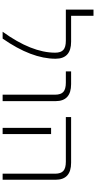

<svg xmlns="http://www.w3.org/2000/svg" viewBox="344 -1074 730 1458"><g transform="rotate(90 709.0 -345.0)"><path d="M297 -520Q426 -520 426 -402Q426 -219 273 0H221Q380 -220 380 -399Q380 -442 359 -461Q338 -480 289 -480H53V-690H100V-520Z M522 -480V-520H619Q748 -520 748 -402V0H699V-398Q699 -442 678 -461Q657 -480 608 -480Z M998 -368V-47V0H951V-47V-368ZM869 -480V-520H1216Q1345 -520 1345 -402V0H1299V-398Q1299 -442 1278 -461Q1257 -480 1208 -480Z"/></g></svg>

Font: M PLUS 1p Light
Style: Regular
Weight: 300
Version: Version 1.061